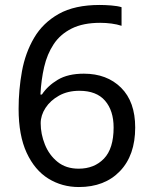

<svg xmlns="http://www.w3.org/2000/svg" viewBox="-20 -744 612 774"><path d="M55 -305Q55 -382 68.5 -456.5Q82 -531 117.5 -591.5Q153 -652 217 -688Q281 -724 382 -724Q403 -724 428.5 -722Q454 -720 470 -715V-640Q452 -646 429.5 -649Q407 -652 384 -652Q315 -652 269 -629Q223 -606 196.5 -566Q170 -526 158 -474Q146 -422 143 -363H149Q172 -398 213 -422.5Q254 -447 318 -447Q411 -447 468 -390.5Q525 -334 525 -230Q525 -118 463.5 -54Q402 10 298 10Q230 10 175 -24Q120 -58 87.5 -128Q55 -198 55 -305ZM297 -64Q360 -64 399 -104.5Q438 -145 438 -230Q438 -298 403.5 -338Q369 -378 300 -378Q253 -378 218 -358.5Q183 -339 163.5 -309Q144 -279 144 -247Q144 -204 161 -161.5Q178 -119 212 -91.5Q246 -64 297 -64Z"/></svg>

Font: Noto Sans Medefaidrin
Style: Regular
Weight: 400
Designer: Dalton Maag Ltd
Foundry: Dalton Maag Ltd
Version: Version 1.002; ttfautohint (v1.8.4.7-5d5b)